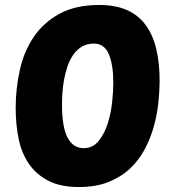

<svg xmlns="http://www.w3.org/2000/svg" viewBox="-20 -741 698 771"><path d="M378 -721Q444 -721 490 -700.5Q536 -680 565 -640.5Q594 -601 607.5 -544.5Q621 -488 621 -416Q621 -376 616 -329Q611 -282 598 -234.5Q585 -187 562 -143Q539 -99 503 -65Q467 -31 416.5 -10.5Q366 10 297 10Q223 10 174.5 -15Q126 -40 96.5 -82.5Q67 -125 55 -183Q43 -241 43 -307Q43 -385 59.5 -459.5Q76 -534 115 -592Q154 -650 218.5 -685.5Q283 -721 378 -721ZM357 -566Q329 -566 308.5 -553.5Q288 -541 273.5 -520Q259 -499 250.5 -473Q242 -447 237 -419.5Q232 -392 230.5 -366.5Q229 -341 229 -321Q229 -230 251.5 -188Q274 -146 316 -146Q353 -146 376.5 -175.5Q400 -205 413 -246.5Q426 -288 430.5 -332.5Q435 -377 435 -408Q435 -481 417 -523.5Q399 -566 357 -566Z"/></svg>

Font: PoetsenOne
Style: Regular
Weight: 400
Designer: Rodrigo Fuenzalida, Pablo Impallari
Foundry: Pablo Impallari, Rodrigo Fuenzalida
Version: Version 1.000; ttfautohint (v0.8) -G 200 -r 50